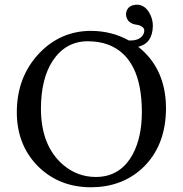

<svg xmlns="http://www.w3.org/2000/svg" viewBox="-20 -790 781 820"><path d="M355 -613.8Q261.2 -613.8 205.6 -531.2Q155.3 -454.6 154.8 -327.1Q154.8 -165.5 252 -84Q312.5 -34.2 389.2 -34.2Q495.6 -34.2 548.3 -133.8Q585.4 -204.6 585.9 -310.1Q585.9 -544.9 441.4 -599.6Q402.3 -613.8 355 -613.8ZM689 -329.1Q689 -165 585.9 -69.8Q498.5 9.3 369.1 9.8Q231.4 9.8 140.6 -81.5Q52.2 -171.9 51.8 -310.1Q51.8 -460.9 147 -562Q238.3 -657.7 368.2 -658.2Q457.5 -657.7 530.3 -617.2Q536.1 -616.7 541 -617.2Q569.3 -617.2 586.9 -635.3Q595.7 -646 596.2 -659.2Q596.2 -674.3 574.7 -682.1Q569.3 -683.6 564.9 -684.1Q524.4 -689 518.6 -723.1Q518.1 -727.5 518.1 -731Q522 -768.1 564 -770Q601.6 -770 622.6 -726.1Q632.8 -703.6 632.8 -679.2Q631.3 -604.5 570.3 -590.3Q678.2 -504.9 688 -356Q689 -342.3 689 -329.1Z"/></svg>

Font: Linux Biolinum O
Style: Regular
Weight: 400
Designer: Philipp H. Poll
Foundry: Philipp H. Poll
Version: Version 1.0.4